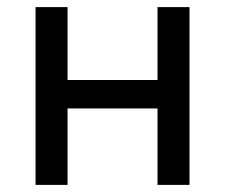

<svg xmlns="http://www.w3.org/2000/svg" viewBox="-20 -520 633 540"><path d="M80 -500H170V-295H423V-500H513V0H423V-215H170V0H80Z"/></svg>

Font: Moderustic
Style: Regular
Weight: 400
Designer: Tural Alisoy
Foundry: TAFT Foundry
Version: Version 2.120